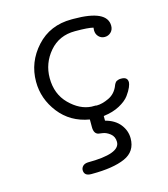

<svg xmlns="http://www.w3.org/2000/svg" viewBox="-102 -518 729 831"><g transform="rotate(-15 262.5 -102.5)"><path d="M77.1 -215.8Q77.1 -303.7 137.7 -370.4Q198.2 -437 294.9 -437H304.2Q454.1 -437 454.1 -366.2Q454.1 -348.1 442.6 -337.2Q431.2 -326.2 415 -326.2Q398.9 -326.2 387.9 -337.6Q377 -349.1 377 -366.2Q377 -374 377.9 -377.9Q355 -383.8 298.8 -383.8H295.9Q225.1 -383.8 181.6 -333Q138.2 -282.2 138.2 -215.8Q138.2 -144 183.6 -98.6Q229 -53.2 280.8 -49.8Q293.9 -49.8 298.8 -49.8L304.2 -48.8Q329.1 -48.8 359.1 -63Q389.2 -77.1 402.8 -110.8L403.8 -113.8Q405.8 -117.7 407 -119.9Q408.2 -122.1 410.6 -125Q413.1 -127.9 416 -129.4Q418.9 -130.9 423.6 -132.3Q428.2 -133.8 434.1 -133.8H437Q464.8 -133.8 464.8 -109.9Q464.8 -103 459 -88.6Q453.1 -74.2 439 -54.7Q424.8 -35.2 394.3 -18.6Q363.8 -2 321.8 2.9V23.9Q364.7 35.2 387 63.5Q409.2 91.8 409.2 126Q409.2 185.1 356.2 208.5Q303.2 231.9 208 231.9H204.1Q173.3 231.9 172.9 206.1Q172.9 196.3 180.4 188.2Q188 180.2 203.1 179.2Q348.1 179.2 348.1 126Q348.1 102.1 331.1 88.6Q314 75.2 296.9 73.2L279.8 70.8Q259.8 65.9 259.8 36.1V2Q175.8 -12.2 126.5 -75.4Q77.1 -138.7 77.1 -215.8Z"/></g></svg>

Font: CMU Typewriter Text
Style: Light
Weight: 200
Version: Version 0.7.0